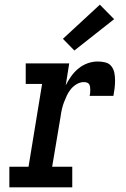

<svg xmlns="http://www.w3.org/2000/svg" viewBox="-20 -801 540 821"><path d="M20 0V-88H102L160 -442H90V-530H276L261 -436Q271 -456 284.5 -475Q298 -494 316 -508.5Q334 -523 355 -530.5Q376 -538 398 -538Q415 -538 431 -534Q447 -530 456.5 -517.5Q466 -505 469 -489.5Q472 -474 472 -457Q472 -440 470 -423.5Q468 -407 465 -391H363Q365 -397 365.5 -403.5Q366 -410 366 -417Q366 -424 365 -430Q364 -436 361 -441Q358 -446 351.5 -448Q345 -450 339 -450Q323 -450 308.5 -441.5Q294 -433 283.5 -420.5Q273 -408 266 -393Q259 -378 253.5 -363.5Q248 -349 244.5 -333.5Q241 -318 239 -302L203 -88H289V0ZM298 -585 249 -635 407 -781 468 -719Z"/></svg>

Font: Iosevka Slab Semibold Oblique
Style: Regular
Weight: 600
Italic angle: -9°
Monospace: yes
Designer: Belleve Invis
Foundry: Belleve Invis
Version: Version 11.1.1; ttfautohint (v1.8.3)